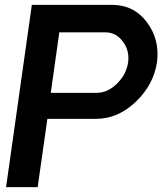

<svg xmlns="http://www.w3.org/2000/svg" viewBox="-20 -770 669 790"><path d="M441 -750Q531 -750 584.5 -678.5Q638 -607 626 -514Q612 -421 538.5 -351Q465 -281 375 -281H175L135 0H5L111 -750ZM378 -388Q423 -388 461.5 -426Q500 -464 507 -513Q514 -560 486 -598.5Q458 -637 413 -637H224L189 -388Z"/></svg>

Font: Oakes Grotesk
Style: Bold Italic
Weight: 600
Italic angle: -8°
Designer: Samuel Oakes
Foundry: Samuel Oakes
Version: Version 1.000;PS 001.000;hotconv 1.0.88;makeotf.lib2.5.64775